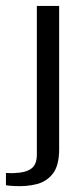

<svg xmlns="http://www.w3.org/2000/svg" viewBox="-75 -515 266 646"><path d="M-25 111Q-30 111 -41 110Q-52 109 -55 108V67Q-50 67 -40 67.5Q-30 68 -23 67Q11 66 30 52.5Q49 39 49 5V-495H124V-13Q124 42 103 69Q82 96 48.5 104.5Q15 113 -25 111Z"/></svg>

Font: Alumni Sans Thin Medium
Style: Regular
Weight: 500
Version: Version 1.018